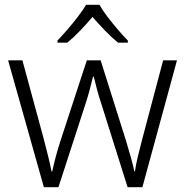

<svg xmlns="http://www.w3.org/2000/svg" viewBox="-20 -785 776 805"><path d="M406 -346Q395 -379 387 -409Q379 -439 373 -464H370Q364 -439 356 -408.5Q348 -378 337 -345L225 0H164L14 -532H74L163 -204Q175 -159 183 -125.5Q191 -92 196 -66H199Q204 -90 212.5 -123Q221 -156 234 -196L344 -532H402L508 -196Q519 -160 528.5 -126Q538 -92 543 -67H546Q549 -91 557 -125Q565 -159 577 -204L664 -532H722L577 0H515ZM397 -765Q409 -743 430 -715.5Q451 -688 474 -661Q497 -634 516 -615V-606H475Q448 -628 420 -657Q392 -686 368 -714Q344 -686 316.5 -657Q289 -628 262 -606H221V-615Q240 -635 263 -661.5Q286 -688 307 -715.5Q328 -743 341 -765Z"/></svg>

Font: Noto Sans Sinhala Light
Style: Regular
Weight: 300
Designer: Jelle Bosma - Monotype Design Team
Foundry: Monotype Imaging Inc.
Version: Version 2.006; ttfautohint (v1.8.4.7-5d5b)